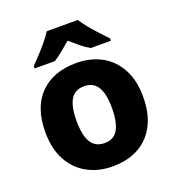

<svg xmlns="http://www.w3.org/2000/svg" viewBox="-139 -876 909 996"><g transform="rotate(-20 315.0 -378.0)"><path d="M313 10Q236 10 175 -23.5Q114 -57 79.5 -121Q45 -185 45 -276Q45 -412 117.5 -485.5Q190 -559 317 -559Q395 -559 455.5 -526.5Q516 -494 550.5 -430.5Q585 -367 585 -276Q585 -185 552 -121Q519 -57 458.5 -23.5Q398 10 313 10ZM316 -118Q351 -118 372 -136Q393 -154 403 -190Q413 -226 413 -276Q413 -327 403 -361.5Q393 -396 371.5 -414Q350 -432 315 -432Q263 -432 240 -392Q217 -352 217 -276Q217 -226 227 -190Q237 -154 259 -136Q281 -118 316 -118ZM402 -766Q417 -743 439.5 -715.5Q462 -688 486 -662.5Q510 -637 527 -619V-606H416Q390 -621 366 -640.5Q342 -660 316 -683Q289 -660 266.5 -641.5Q244 -623 218 -606H106V-619Q125 -638 148.5 -663.5Q172 -689 194.5 -716Q217 -743 231 -766Z"/></g></svg>

Font: Noto Sans Symbols ExtraBold
Style: Regular
Weight: 800
Version: Version 2.002